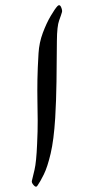

<svg xmlns="http://www.w3.org/2000/svg" viewBox="-20 -708 357 730"><path d="M126.5 -505.4Q128.9 -545.9 142.8 -583Q156.7 -620.1 172.9 -647.5Q189 -674.8 198.7 -685.1Q207 -692.9 212.2 -681.2Q217.3 -669.4 215.8 -662.6Q212.9 -651.9 204.8 -630.1Q196.8 -608.4 196.3 -552.7Q195.8 -470.2 194.8 -398.2Q193.8 -326.2 189.9 -259.3Q184.6 -175.3 172.6 -124.3Q160.6 -73.2 146.7 -44.9Q132.8 -16.6 121.6 -1Q116.7 5.9 108.2 -3.7Q99.6 -13.2 101.1 -20Q104.5 -33.7 111.3 -62.7Q118.2 -91.8 121.1 -161.1Q123.5 -210.4 123.3 -249.5Q123 -288.6 122.3 -325.7Q121.6 -362.8 122.3 -405.5Q123 -448.2 126.5 -505.4Z"/></svg>

Font: Awami Nastaliq
Style: Regular
Weight: 400
Designer: Peter Martin, SIL International
Foundry: SIL International
Version: Version 3.100